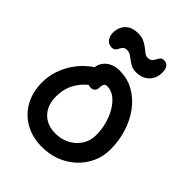

<svg xmlns="http://www.w3.org/2000/svg" viewBox="-268 -1116 1269 1269"><g transform="rotate(45 366.5 -481.0)"><path d="M351 10Q283 10 228 -12Q173 -34 133 -74.5Q93 -115 71.5 -170Q50 -225 50 -290Q50 -352 68 -404.5Q86 -457 114 -498.5Q142 -540 173.5 -569Q205 -598 232 -613.5Q259 -629 275 -629Q293 -629 305 -624Q317 -619 328 -602Q347 -576 337.5 -555Q328 -534 305 -518Q267 -492 239.5 -459Q212 -426 196.5 -385Q181 -344 181 -290Q181 -239 201.5 -199.5Q222 -160 260 -138Q298 -116 351 -116Q406 -116 451 -139.5Q496 -163 523 -204.5Q550 -246 550 -300Q550 -350 537 -399Q524 -448 500 -489Q476 -530 443.5 -555Q411 -580 372 -580Q357 -580 350 -569Q343 -558 343 -539Q343 -518 332.5 -506.5Q322 -495 304 -495Q284 -495 265.5 -506.5Q247 -518 235.5 -540.5Q224 -563 224 -596Q224 -626 239.5 -652Q255 -678 285 -694.5Q315 -711 358 -711Q432 -711 492 -677Q552 -643 595 -585Q638 -527 661 -453.5Q684 -380 684 -300Q684 -234 658.5 -178Q633 -122 587.5 -79.5Q542 -37 482 -13.5Q422 10 351 10ZM212 -781Q183 -781 166 -803Q149 -825 149 -856Q149 -885 161 -911.5Q173 -938 200 -955Q227 -972 271 -972Q304 -972 327 -961Q350 -950 367 -936.5Q384 -923 398.5 -912Q413 -901 428 -901Q445 -901 454.5 -907.5Q464 -914 470.5 -924Q477 -934 482 -944Q487 -954 495 -960.5Q503 -967 517 -967Q540 -967 553.5 -951.5Q567 -936 567 -900Q567 -847 533 -813Q499 -779 441 -779Q415 -779 396 -788.5Q377 -798 361 -810.5Q345 -823 330.5 -832.5Q316 -842 298 -842Q278 -842 268.5 -833Q259 -824 253.5 -811.5Q248 -799 239 -790Q230 -781 212 -781Z"/></g></svg>

Font: Shantell Sans SemiBold
Style: Regular
Weight: 600
Designer: Stephen Nixon, Anya Danilova, Shantell Martin
Foundry: Arrow Type
Version: Version 1.011;[c5ecc13dd]